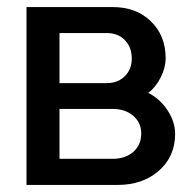

<svg xmlns="http://www.w3.org/2000/svg" viewBox="-20 -525 551 545"><path d="M55.2 -504.9H300.8Q366.7 -504.9 408.4 -464.4Q450.2 -423.8 450.2 -359.9Q450.2 -333 436.3 -305.4Q422.4 -277.8 400.9 -261.2Q434.1 -244.6 455.6 -211.9Q477.1 -179.2 477.1 -145Q477.1 -81.1 431.2 -40.5Q385.3 0 313 0H55.2ZM148.9 -215.8V-74.2H299.8Q335.9 -74.2 358.4 -94Q380.9 -113.8 380.9 -146Q380.9 -176.8 358.2 -196.3Q335.4 -215.8 299.8 -215.8ZM148.9 -431.2V-289.1H283.2Q314.5 -289.1 334.2 -308.6Q354 -328.1 354 -358.9Q354 -391.1 334.5 -411.1Q314.9 -431.2 283.2 -431.2Z"/></svg>

Font: LT Superior Med
Style: Regular
Weight: 500
Designer: Daniel Lyons
Foundry: LyonsType
Version: Version 1.000